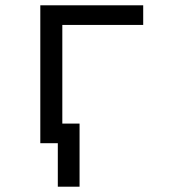

<svg xmlns="http://www.w3.org/2000/svg" viewBox="-20 -540 640 724"><path d="M280 164H198V0H132V-520H520V-446H215V-74H280Z"/></svg>

Font: Zed Mono Extended
Style: Regular
Weight: 400
Width: 7
Monospace: yes
Designer: Belleve Invis
Foundry: Belleve Invis
Version: Version 1.0.0; ttfautohint (v1.8.4)